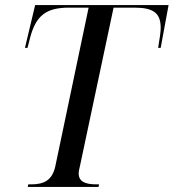

<svg xmlns="http://www.w3.org/2000/svg" viewBox="-20 -734 682 754"><path d="M89 0H367L369 -10H358C313 -10 289 -22 289 -53C289 -61 291 -70 294 -82L426 -704H508C582 -704 611 -683 611 -625C611 -609 608 -587 601 -546H611L642 -714H118L78 -546H88L98 -585C121 -673 161 -704 251 -704H328L197 -80C185 -27 154 -10 103 -10H91Z"/></svg>

Font: Noto Serif Display SemiCondensed
Style: Italic
Weight: 400
Width: 4
Italic angle: -12°
Designer: Monotype Design Team
Foundry: Monotype Imaging Inc.
Version: Version 2.009